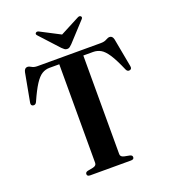

<svg xmlns="http://www.w3.org/2000/svg" viewBox="-158 -1001 979 1114"><g transform="rotate(-20 332.0 -444.5)"><path d="M135.5 -700H526Q548.5 -700 561.8 -708Q575 -716 585.5 -716Q603 -716 608.5 -692.5L641 -517Q645 -497.5 630 -494.5Q615.5 -491.5 608.5 -507Q579.5 -574.5 557 -608.8Q534.5 -643 513 -655Q491.5 -667 466.5 -667H406V-58Q406 -41 428.5 -36L462 -29.5Q476.5 -26 476.5 -14Q476.5 0 457.5 0H206Q187 0 187 -14Q187 -26 201.5 -29.5L235.5 -36Q257.5 -41 257.5 -58V-667H197Q172 -667 150.8 -654.2Q129.5 -641.5 107 -607Q84.5 -572.5 55.5 -507Q48 -491.5 33.5 -494.5Q18.5 -497.5 22.5 -517L55 -692.5Q60.5 -716 78 -716Q88.5 -716 101 -708Q113.5 -700 135.5 -700ZM362.5 -752.5Q354.5 -744.5 348 -739.5Q341.5 -734.5 332 -734.5Q322.5 -734.5 315.8 -739.5Q309 -744.5 301 -752.5L195.5 -867.5Q184.5 -878.5 193.5 -886Q201.5 -892.5 215.5 -884L332 -823.5L448 -884Q462 -892.5 470 -886Q479 -878.5 468.5 -867.5Z"/></g></svg>

Font: Fraunces 72pt SemiBold
Style: Regular
Weight: 600
Version: Version 1.000;[b76b70a41]